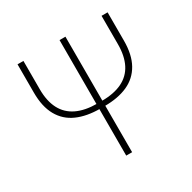

<svg xmlns="http://www.w3.org/2000/svg" viewBox="-160 -886 1045 1045"><g transform="rotate(-30 362.0 -363.0)"><path d="M349 -292Q264 -292 203.5 -319Q143 -346 111 -403Q79 -460 79 -548V-726H116V-548Q116 -474 142 -424Q168 -374 220 -349Q272 -324 349 -324H376Q453 -324 504.5 -349Q556 -374 581.5 -424Q607 -474 607 -548V-726H645V-548Q645 -460 613 -403Q581 -346 521 -319Q461 -292 376 -292ZM343 0V-726H380V0Z"/></g></svg>

Font: Noto Sans TC Thin
Style: Regular
Weight: 100
Designer: Ryoko NISHIZUKA 西塚涼子 (kana, bopomofo & ideographs); Paul D. Hunt (Latin, Greek & Cyrillic); Sandoll Communications 산돌커뮤니
Foundry: Adobe
Version: Version 2.004-H2;hotconv 1.0.118;makeotfexe 2.5.65603